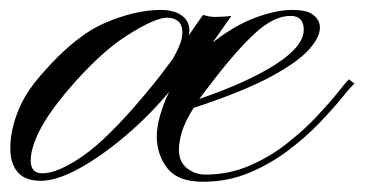

<svg xmlns="http://www.w3.org/2000/svg" viewBox="-30 -354 716 377"><path d="M368.2 2.9Q320.8 2.9 300 -22Q279.3 -46.9 277.8 -83Q277.3 -104 284.9 -129.2Q292.5 -154.3 302.2 -173.8Q263.2 -127 216.3 -87.2Q169.4 -47.4 125.5 -23.2Q81.5 1 50.3 1Q19 1 4.6 -16.1Q-9.8 -33.2 -9.8 -63Q-9.8 -95.7 4.2 -132.8Q18.1 -169.9 50.3 -206.5Q116.2 -283.2 175.8 -308.8Q235.4 -334.5 285.6 -334.5Q311.5 -334.5 326.7 -323.7Q341.8 -313 341.8 -294.4Q341.8 -291.5 340.8 -284.7Q348.6 -295.9 355.2 -305.7Q361.8 -315.4 368.7 -324.7Q374 -323.2 379.4 -322Q384.8 -320.8 392.6 -320.8Q399.4 -320.8 408.7 -321.3Q418 -321.8 424.3 -322.8L387.7 -270.5Q429.7 -303.7 470.9 -319.1Q512.2 -334.5 543.5 -334.5Q573.2 -334.5 585.2 -324.7Q597.2 -314.9 598.1 -302.2Q599.6 -283.2 577.9 -258.1Q556.2 -232.9 502 -203.6Q447.8 -174.3 350.1 -142.1Q333 -114.7 327.1 -95Q321.3 -75.2 321.3 -59.6Q321.3 -36.6 336.9 -23.9Q352.5 -11.2 373.5 -11.2Q419.4 -11.2 459.7 -28.6Q500 -45.9 533.4 -72.3Q566.9 -98.6 592.3 -125.7Q617.7 -152.8 633.8 -173.1Q649.9 -193.4 655.3 -198.2L666 -189.9Q658.7 -183.6 641.4 -162.1Q624 -140.6 597.4 -112.8Q570.8 -85 535.9 -58.6Q501 -32.2 459 -14.6Q417 2.9 368.2 2.9ZM361.3 -159.7Q456.5 -192.4 511.5 -227.8Q566.4 -263.2 566.4 -295.4Q566.4 -322.8 540.5 -322.8Q507.3 -322.8 469.5 -287.6Q431.6 -252.4 380.9 -185.5Q375.5 -178.7 370.6 -172.1Q365.7 -165.5 361.3 -159.7ZM52.7 -13.7Q83.5 -13.7 132.3 -47.4Q181.2 -81.1 252.9 -166.5Q271.5 -188.5 285.2 -206.3Q298.8 -224.1 309.6 -238.8Q317.4 -252.4 322.8 -265.9Q328.1 -279.3 328.1 -290Q328.1 -305.2 319.8 -312.3Q311.5 -319.3 298.3 -319.3Q274.4 -319.3 219.5 -284.4Q164.6 -249.5 100.6 -173.8Q63.5 -129.4 46.9 -95.9Q30.3 -62.5 30.3 -39.1Q30.3 -13.7 52.7 -13.7Z"/></svg>

Font: Pinyon Script
Style: Regular
Weight: 400
Designer: Nicole Fally, Eben Sorkin
Foundry: Sorkin Type Co.
Version: Version 1.008; ttfautohint (v1.8.4.7-5d5b)